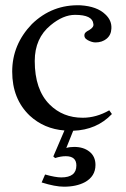

<svg xmlns="http://www.w3.org/2000/svg" viewBox="-20 -484 474 724"><path d="M181 106 223 8Q146 2 92 -48Q26 -111 26 -214Q26 -316 100 -393Q177 -468 284 -464Q346 -460 377 -430Q402 -407 400 -376Q399 -352 382 -338Q365 -324 340 -324Q327 -324 311 -332.5Q295 -341 299 -356Q301 -363 317 -371Q335 -382 332 -394Q329 -428 263 -428Q218 -428 171 -389Q111 -340 111 -254Q111 -146 167 -90Q217 -40 292 -40Q343 -40 392 -68L402 -54Q345 6 256 9L230 74Q242 70 260 70Q295 70 317.5 88Q340 106 340 138Q340 181 300 203Q268 220 221 220Q188 220 137 204L150 174Q189 185 211 185Q268 185 268 140Q268 105 228 105Q209 105 188 112Z"/></svg>

Font: GFS Didot
Style: Regular
Weight: 400
Designer: Takis Katsoulidis and George D. Matthiopoulos
Foundry: Takis Katsoulidis and George D. Matthiopoulos
Version: Version 1.0